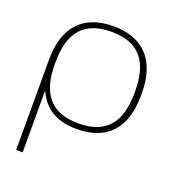

<svg xmlns="http://www.w3.org/2000/svg" viewBox="-130 -610 824 910"><g transform="rotate(20 282.0 -154.5)"><path d="M522 -244V-256C522 -416 444 -509 288 -509C131 -509 54 -415 54 -256V200H87V-106H90C125 -29 191 9 289 9C445 9 522 -84 522 -244ZM87 -246V-254C87 -403 148 -481 288 -481C428 -481 489 -403 489 -254V-246C489 -97 428 -19 288 -19C148 -19 87 -97 87 -246Z"/></g></svg>

Font: LT Wave Text Thin
Style: Regular
Weight: 100
Designer: Daniel Lyons
Version: Version 2.5 (Glyphs App)